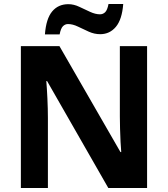

<svg xmlns="http://www.w3.org/2000/svg" viewBox="-20 -946 845 966"><path d="M720 0H525L217 -538H213Q216 -503 218.5 -450.5Q221 -398 221 -352V0H85V-714H279L586 -181H590Q588 -201 586.5 -232.5Q585 -264 584 -298Q583 -332 583 -360V-714H720ZM206 -773Q212 -852 242.5 -888.5Q273 -925 324 -925Q351 -925 378.5 -912Q406 -899 433 -886.5Q460 -874 483 -874Q498 -874 509 -884.5Q520 -895 526 -926H600Q594 -848 563 -811Q532 -774 484 -774Q455 -774 427 -786.5Q399 -799 372.5 -812Q346 -825 322 -825Q308 -825 297 -814.5Q286 -804 280 -773Z"/></svg>

Font: Noto Sans Khmer UI
Style: Bold
Weight: 700
Designer: Danh Hong and the Monotype Design Team
Foundry: Monotype Imaging Inc.
Version: Version 2.002; ttfautohint (v1.8.4.7-5d5b)